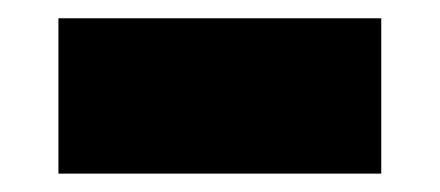

<svg xmlns="http://www.w3.org/2000/svg" viewBox="-20 -20 481 210"><path d="M43.9 169.9V0H397V169.9Z"/></svg>

Font: Rawline Black
Style: Regular
Weight: 900
Designer: Matt McInerney, Pablo Impallari, Rodrigo Fuenzalida
Foundry: Matt McInerney, Pablo Impallari, Rodrigo Fuenzalida
Version: Version 4.020;PS 004.020;hotconv 1.0.88;makeotf.lib2.5.64775